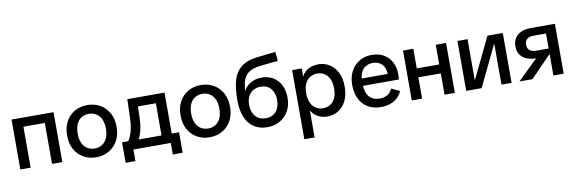

<svg xmlns="http://www.w3.org/2000/svg" viewBox="-60 -1247 5880 1963"><g transform="rotate(-10 2879.5 -265.5)"><path d="M388 0V-518H495V0ZM59 0V-518H166V0ZM131 -425V-518H421V-425Z M847 12Q773 12 715 -21Q657 -54 623.5 -114.5Q590 -175 590 -259Q590 -343 623.5 -403.5Q657 -464 715 -497Q773 -530 847 -530Q920 -530 978 -497Q1036 -464 1070 -403.5Q1104 -343 1104 -259Q1104 -175 1070 -114.5Q1036 -54 978 -21Q920 12 847 12ZM847 -79Q887 -79 920.5 -98.5Q954 -118 973.5 -158Q993 -198 993 -259Q993 -320 973.5 -360Q954 -400 920.5 -419.5Q887 -439 847 -439Q806 -439 772.5 -419.5Q739 -400 719.5 -360Q700 -320 700 -259Q700 -198 719.5 -158Q739 -118 772.5 -98.5Q806 -79 847 -79Z M1173 -62Q1199 -93 1216.5 -130Q1234 -167 1243.5 -215.5Q1253 -264 1255 -327L1261 -518H1647V-62H1541V-426H1303L1357 -486L1352 -316Q1350 -249 1341 -202.5Q1332 -156 1318 -123Q1304 -90 1283 -62ZM1233 120H1131V-93H1253V0H1233ZM1203 0V-92H1636V0ZM1621 120V0H1601V-93H1723V120Z M2025 12Q1951 12 1893 -21Q1835 -54 1801.5 -114.5Q1768 -175 1768 -259Q1768 -343 1801.5 -403.5Q1835 -464 1893 -497Q1951 -530 2025 -530Q2098 -530 2156 -497Q2214 -464 2248 -403.5Q2282 -343 2282 -259Q2282 -175 2248 -114.5Q2214 -54 2156 -21Q2098 12 2025 12ZM2025 -79Q2065 -79 2098.5 -98.5Q2132 -118 2151.5 -158Q2171 -198 2171 -259Q2171 -320 2151.5 -360Q2132 -400 2098.5 -419.5Q2065 -439 2025 -439Q1984 -439 1950.5 -419.5Q1917 -400 1897.5 -360Q1878 -320 1878 -259Q1878 -198 1897.5 -158Q1917 -118 1950.5 -98.5Q1984 -79 2025 -79Z M2623 13Q2543 13 2486 -24Q2429 -61 2398 -132.5Q2367 -204 2367 -310Q2367 -409 2381.5 -481Q2396 -553 2429.5 -601Q2463 -649 2518 -676Q2573 -703 2654 -711L2835 -731L2844 -637L2666 -618Q2610 -612 2572 -596.5Q2534 -581 2511 -554Q2488 -527 2476.5 -486.5Q2465 -446 2461 -389H2462Q2478 -423 2506.5 -447Q2535 -471 2572 -484Q2609 -497 2651 -497Q2719 -497 2770 -466Q2821 -435 2849 -379Q2877 -323 2877 -248Q2877 -171 2845 -112.5Q2813 -54 2755.5 -20.5Q2698 13 2623 13ZM2623 -80Q2691 -80 2729.5 -124.5Q2768 -169 2768 -244Q2768 -318 2730 -362.5Q2692 -407 2625 -407Q2580 -407 2546.5 -387Q2513 -367 2495 -330.5Q2477 -294 2477 -244Q2477 -169 2516 -124.5Q2555 -80 2623 -80Z M2972 200V-518H3072V-435H3073Q3090 -468 3116.5 -489Q3143 -510 3176 -520Q3209 -530 3244 -530Q3309 -530 3360.5 -497.5Q3412 -465 3442 -404.5Q3472 -344 3472 -259Q3472 -174 3442.5 -113.5Q3413 -53 3361.5 -20.5Q3310 12 3244 12Q3212 12 3181 2.5Q3150 -7 3124 -27.5Q3098 -48 3080 -78H3079V200ZM3217 -79Q3259 -79 3291.5 -99Q3324 -119 3343 -159Q3362 -199 3362 -259Q3362 -318 3343 -358.5Q3324 -399 3291.5 -419Q3259 -439 3217 -439Q3176 -439 3143 -419Q3110 -399 3091 -358.5Q3072 -318 3072 -259Q3072 -200 3091.5 -159.5Q3111 -119 3143.5 -99Q3176 -79 3217 -79Z M3802 12Q3724 12 3667 -22Q3610 -56 3580 -118Q3550 -180 3550 -262Q3550 -342 3582 -402Q3614 -462 3670 -496Q3726 -530 3798 -530Q3869 -530 3921.5 -500.5Q3974 -471 4003.5 -416.5Q4033 -362 4033 -288Q4033 -273 4032.5 -258.5Q4032 -244 4030 -234H3606V-310H3964L3928 -294Q3929 -344 3913 -378Q3897 -412 3867 -429.5Q3837 -447 3795 -447Q3756 -447 3724.5 -429.5Q3693 -412 3675 -375.5Q3657 -339 3657 -282V-250Q3657 -168 3694.5 -122Q3732 -76 3806 -76Q3852 -76 3884.5 -95.5Q3917 -115 3937 -157L4022 -116Q4003 -74 3971.5 -45.5Q3940 -17 3897.5 -2.5Q3855 12 3802 12Z M4463 0V-518H4570V0ZM4123 0V-518H4230V0ZM4189 -221V-314H4503V-221Z M4688 0V-518H4793V-92H4794L5000 -518H5159V0H5054V-425H5053L4848 0Z M5593 0V-228H5536L5527 -204H5448Q5391 -204 5349.5 -222Q5308 -240 5285 -275Q5262 -310 5262 -360Q5262 -411 5285 -446Q5308 -481 5349.5 -499.5Q5391 -518 5448 -518H5700V0ZM5241 0 5506 -259 5625 -256 5375 0ZM5466 -280H5593V-436H5466Q5419 -436 5395.5 -415.5Q5372 -395 5372 -358Q5372 -321 5395.5 -300.5Q5419 -280 5466 -280Z"/></g></svg>

Font: TikTok Sans 24pt Medium
Style: Regular
Weight: 500
Version: Version 4.000